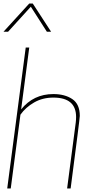

<svg xmlns="http://www.w3.org/2000/svg" viewBox="-20 -1070 530 1090"><path d="M381 0H361L410 -374Q412 -391 412 -406Q412 -516 283 -516Q222 -516 174 -488.5Q126 -461 96 -419L41 0H21L126 -800H146L100 -449Q170 -536 283 -536Q348 -536 390.5 -507.5Q433 -479 433 -412Q433 -397 381 0ZM270 -890ZM270 -890H246L155 -1032L26 -890H0L146 -1050H166Z"/></svg>

Font: Tanohe Sans Thin
Style: Italic
Weight: 100
Designer: Village Type and Design LLC & Cristiano Sobral
Foundry: Cooper Hewitt Smithsonian Design Museum
Version: Version 1.00;September 29, 2021;FontCreator 13.0.0.2655 64-b